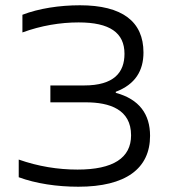

<svg xmlns="http://www.w3.org/2000/svg" viewBox="-20 -699 640 728"><path d="M305 -311C396 -311 477 -284 477 -186C477 -100 409 -56 274 -56C200 -56 125 -68 51 -94V-27C116 -3 196 9 277 9C457 9 549 -60 549 -184C549 -266 508 -323 419 -347V-351C493 -379 524 -431 524 -500C524 -617 444 -679 283 -679C206 -679 127 -667 65 -643V-576C136 -602 209 -614 278 -614C396 -614 452 -575 452 -495C452 -424 412 -375 299 -375H171V-311Z"/></svg>

Font: LT Wave Mono Light
Style: Regular
Weight: 300
Designer: Daniel Lyons
Version: Version 2.5 (Glyphs App)